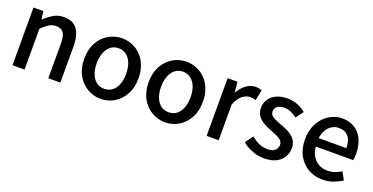

<svg xmlns="http://www.w3.org/2000/svg" viewBox="-25 -1136 3349 1723"><g transform="rotate(20 1649.5 -275.0)"><path d="M87 0V-551H181L191 -474H193Q231 -511 275 -537.5Q319 -564 375 -564Q463 -564 503.5 -507.5Q544 -451 544 -346V0H429V-332Q429 -403 407 -433.5Q385 -464 336 -464Q298 -464 268.5 -445.5Q239 -427 202 -390V0Z M932 14Q864 14 804.5 -20.5Q745 -55 708.5 -119.5Q672 -184 672 -275Q672 -367 708.5 -431.5Q745 -496 804.5 -530Q864 -564 932 -564Q982 -564 1029 -544.5Q1076 -525 1112 -488Q1148 -451 1169 -397.5Q1190 -344 1190 -275Q1190 -184 1153.5 -119.5Q1117 -55 1058.5 -20.5Q1000 14 932 14ZM932 -82Q975 -82 1006.5 -106Q1038 -130 1055 -173.5Q1072 -217 1072 -275Q1072 -333 1055 -376.5Q1038 -420 1006.5 -444.5Q975 -469 932 -469Q888 -469 856.5 -444.5Q825 -420 808 -376.5Q791 -333 791 -275Q791 -217 808 -173.5Q825 -130 856.5 -106Q888 -82 932 -82Z M1547 14Q1479 14 1419.5 -20.5Q1360 -55 1323.5 -119.5Q1287 -184 1287 -275Q1287 -367 1323.5 -431.5Q1360 -496 1419.5 -530Q1479 -564 1547 -564Q1597 -564 1644 -544.5Q1691 -525 1727 -488Q1763 -451 1784 -397.5Q1805 -344 1805 -275Q1805 -184 1768.5 -119.5Q1732 -55 1673.5 -20.5Q1615 14 1547 14ZM1547 -82Q1590 -82 1621.5 -106Q1653 -130 1670 -173.5Q1687 -217 1687 -275Q1687 -333 1670 -376.5Q1653 -420 1621.5 -444.5Q1590 -469 1547 -469Q1503 -469 1471.5 -444.5Q1440 -420 1423 -376.5Q1406 -333 1406 -275Q1406 -217 1423 -173.5Q1440 -130 1471.5 -106Q1503 -82 1547 -82Z M1941 0V-551H2035L2045 -452H2047Q2077 -505 2118 -534.5Q2159 -564 2204 -564Q2224 -564 2238 -561Q2252 -558 2265 -553L2245 -452Q2230 -457 2218 -459Q2206 -461 2189 -461Q2156 -461 2119 -434.5Q2082 -408 2056 -342V0Z M2489 14Q2433 14 2377.5 -8Q2322 -30 2282 -63L2337 -138Q2373 -109 2410.5 -91.5Q2448 -74 2492 -74Q2541 -74 2564.5 -95.5Q2588 -117 2588 -148Q2588 -173 2570.5 -190Q2553 -207 2525 -219.5Q2497 -232 2467 -243Q2430 -257 2394.5 -276.5Q2359 -296 2336 -326.5Q2313 -357 2313 -403Q2313 -450 2336.5 -486Q2360 -522 2404 -543Q2448 -564 2509 -564Q2564 -564 2609.5 -545Q2655 -526 2687 -499L2634 -428Q2605 -449 2575 -462.5Q2545 -476 2512 -476Q2466 -476 2444 -456.5Q2422 -437 2422 -408Q2422 -385 2438 -370Q2454 -355 2480.5 -344Q2507 -333 2537 -321Q2566 -311 2594.5 -297.5Q2623 -284 2646 -265.5Q2669 -247 2683.5 -220.5Q2698 -194 2698 -155Q2698 -109 2674 -70Q2650 -31 2604 -8.5Q2558 14 2489 14Z M3050 14Q2975 14 2914 -20.5Q2853 -55 2817 -119.5Q2781 -184 2781 -275Q2781 -342 2802 -395.5Q2823 -449 2859 -486.5Q2895 -524 2940 -544Q2985 -564 3032 -564Q3105 -564 3155 -531.5Q3205 -499 3231 -440.5Q3257 -382 3257 -304Q3257 -287 3255.5 -271.5Q3254 -256 3251 -245H2894Q2899 -193 2921.5 -155.5Q2944 -118 2980.5 -97.5Q3017 -77 3064 -77Q3101 -77 3133 -88Q3165 -99 3195 -118L3235 -45Q3197 -20 3150.5 -3Q3104 14 3050 14ZM2893 -325H3157Q3157 -395 3125.5 -434Q3094 -473 3034 -473Q3000 -473 2970 -456Q2940 -439 2919.5 -406Q2899 -373 2893 -325Z"/></g></svg>

Font: Noto Sans KR Thin Medium
Style: Regular
Weight: 500
Version: Version 2.004-H2;hotconv 1.0.118;makeotfexe 2.5.65603